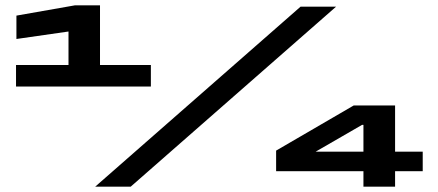

<svg xmlns="http://www.w3.org/2000/svg" viewBox="-20 -699 1642 719"><path d="M40 -375H545V-455.5H354.5V-679H260.5L41.5 -640.5V-553L236.5 -581V-455.5H40ZM336.5 0H469.5L1238.5 -674H1105.5ZM1341 0H1459.5V-58H1563V-131H1459.5V-304H1304.5L1014 -135V-58H1341ZM1162 -131 1336 -231.5H1341V-131Z"/></svg>

Font: Anybody ExtraExpanded Black
Style: Regular
Weight: 900
Width: 8
Version: Version 1.113;gftools[0.9.25]